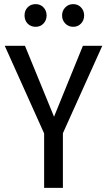

<svg xmlns="http://www.w3.org/2000/svg" viewBox="-20 -911 519 931"><path d="M153 -891Q176 -891 191 -875Q206 -859 206 -836Q206 -813 191 -797Q176 -781 153 -781Q129 -781 114 -796.5Q99 -812 99 -836Q99 -860 114 -875.5Q129 -891 153 -891ZM296.5 -875Q312 -891 335 -891Q358 -891 373 -875Q388 -859 388 -836Q388 -813 373 -797Q358 -781 335 -781Q312 -781 296.5 -797Q281 -813 281 -836Q281 -859 296.5 -875ZM476 -689 285 -265V0H194V-264L3 -689H101L242 -345L382 -689Z"/></svg>

Font: Fira Sans Condensed
Style: Regular
Weight: 400
Width: 3
Designer: Carrois Corporate & Edenspiekermann AG
Foundry: Carrois Corporate GbR & Edenspiekermann AG
Version: Version 4.202;PS 004.202;hotconv 1.0.88;makeotf.lib2.5.64775